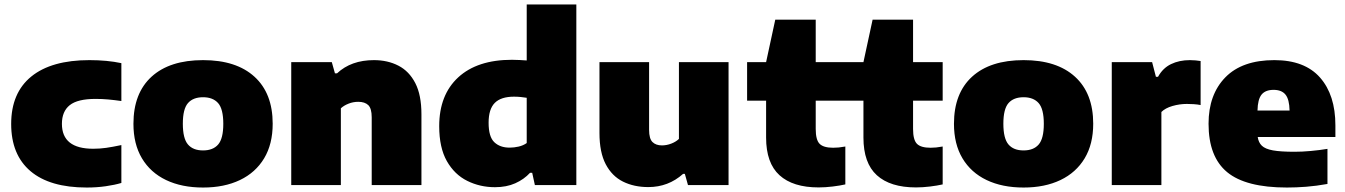

<svg xmlns="http://www.w3.org/2000/svg" viewBox="-20 -828 6019 859"><path d="M368 11Q203 11 116.5 -62.2Q30 -135.5 30 -273.5Q30 -412.5 120.2 -485.8Q210.5 -559 380 -559Q459.5 -559 523 -545.5V-376Q491.5 -380.5 464.2 -383Q437 -385.5 407.5 -385.5Q327 -385.5 292 -357.5Q257 -329.5 257 -274Q257 -162.5 397 -162.5Q426.5 -162.5 454.8 -166.5Q483 -170.5 523 -179V-9.5Q493 -0.5 453 5.2Q413 11 368 11Z M888.5 11Q793 11 723 -22.5Q653 -56 615 -119.8Q577 -183.5 577 -274Q577 -411 658.2 -485Q739.5 -559 888.5 -559Q1037 -559 1118.5 -484.8Q1200 -410.5 1200 -274.5Q1200 -183.5 1161.8 -119.8Q1123.5 -56 1053.5 -22.5Q983.5 11 888.5 11ZM888.5 -155Q933 -155 956 -181.5Q979 -208 979 -274Q979 -340.5 955.8 -366.8Q932.5 -393 888.5 -393Q844 -393 821 -366.8Q798 -340.5 798 -274.5Q798 -208.5 820.8 -181.8Q843.5 -155 888.5 -155Z M1283 0V-550H1464.5L1478.5 -500H1488Q1551 -559 1653 -559Q1714.5 -559 1762.5 -534.2Q1810.5 -509.5 1838 -456.2Q1865.5 -403 1865.5 -316.5V0H1643V-303Q1643 -343 1627.5 -357.8Q1612 -372.5 1583 -372.5Q1560 -372.5 1539.2 -364.2Q1518.5 -356 1505 -343.5V0Z M2194.5 9.5Q2127.5 9.5 2070.5 -18.8Q2013.5 -47 1979.2 -107.2Q1945 -167.5 1945 -263.5Q1945 -403.5 2030.2 -482Q2115.5 -560.5 2270.5 -560.5Q2288 -560.5 2304.8 -559.5Q2321.5 -558.5 2336.5 -557.5V-808H2558.5V0H2373L2361 -55H2351.5Q2324.5 -25.5 2285.2 -8Q2246 9.5 2194.5 9.5ZM2260 -167.5Q2280 -167.5 2300.5 -172.2Q2321 -177 2336.5 -188V-390.5Q2324.5 -392.5 2309.8 -394Q2295 -395.5 2279.5 -395.5Q2221.5 -395.5 2193.8 -367.8Q2166 -340 2166 -279Q2166 -216 2191.5 -191.8Q2217 -167.5 2260 -167.5Z M2880.5 9Q2816.5 9 2767.2 -15.5Q2718 -40 2690 -93.2Q2662 -146.5 2662 -233V-550H2884V-247Q2884 -207.5 2899.2 -192.5Q2914.5 -177.5 2941.5 -177.5Q2962.5 -177.5 2983.2 -185.5Q3004 -193.5 3017.5 -206.5V-550H3239.5V0H3058L3044 -50H3036Q2970 9 2880.5 9Z M3642.5 10.5Q3527.5 10.5 3467.5 -44Q3407.5 -98.5 3407.5 -212.5V-377.5H3322.5V-550H3407.5L3448.5 -740H3629.5V-550H3762V-377.5H3629.5V-251Q3629.5 -202 3647 -184.5Q3664.5 -167 3707.5 -167Q3719.5 -167 3732.5 -168.2Q3745.5 -169.5 3762 -172.5V-3Q3738 2.5 3705.2 6.5Q3672.5 10.5 3642.5 10.5Z M4078 10.5Q3963 10.5 3903 -44Q3843 -98.5 3843 -212.5V-377.5H3758V-550H3843L3884 -740H4065V-550H4197.5V-377.5H4065V-251Q4065 -202 4082.5 -184.5Q4100 -167 4143 -167Q4155 -167 4168 -168.2Q4181 -169.5 4197.5 -172.5V-3Q4173.5 2.5 4140.8 6.5Q4108 10.5 4078 10.5Z M4559.5 11Q4464 11 4394 -22.5Q4324 -56 4286 -119.8Q4248 -183.5 4248 -274Q4248 -411 4329.2 -485Q4410.5 -559 4559.5 -559Q4708 -559 4789.5 -484.8Q4871 -410.5 4871 -274.5Q4871 -183.5 4832.8 -119.8Q4794.5 -56 4724.5 -22.5Q4654.5 11 4559.5 11ZM4559.5 -155Q4604 -155 4627 -181.5Q4650 -208 4650 -274Q4650 -340.5 4626.8 -366.8Q4603.5 -393 4559.5 -393Q4515 -393 4492 -366.8Q4469 -340.5 4469 -274.5Q4469 -208.5 4491.8 -181.8Q4514.5 -155 4559.5 -155Z M4954 0V-550H5134.5L5151.5 -484.5H5161Q5182.5 -523.5 5219.2 -541.2Q5256 -559 5303.5 -559Q5316.5 -559 5329.2 -557.8Q5342 -556.5 5351.5 -555V-358Q5337 -361 5320.2 -362Q5303.5 -363 5290 -363Q5257.5 -363 5225.5 -353.8Q5193.5 -344.5 5176 -327V0Z M5737.5 11Q5553.5 11 5470.2 -57.8Q5387 -126.5 5387 -274.5Q5387 -405 5462.2 -482Q5537.5 -559 5681.5 -559Q5817 -559 5885.8 -481Q5954.5 -403 5954.5 -267V-215H5607Q5610.5 -190.5 5625.5 -176Q5640.5 -161.5 5675 -155.2Q5709.5 -149 5771.5 -149Q5805 -149 5844 -152.5Q5883 -156 5919 -162V-5Q5869 4 5824.2 7.5Q5779.5 11 5737.5 11ZM5678 -426Q5641.5 -426 5624.2 -404.8Q5607 -383.5 5606 -333.5H5749.5Q5748.5 -383.5 5731.2 -404.8Q5714 -426 5678 -426Z"/></svg>

Font: Encode Sans SemiExpanded SemiExpanded Black
Style: Regular
Weight: 900
Width: 6
Designer: Multiple Designers
Foundry: Impallari Type
Version: Version 3.000; ttfautohint (v1.8.3) -l 8 -r 50 -G 200 -x 14 